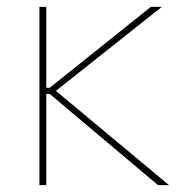

<svg xmlns="http://www.w3.org/2000/svg" viewBox="-20 -540 538 560"><path d="M95 0H115V-266H125L441 0H473L143 -275L452 -520H420L125 -284H115V-520H95Z"/></svg>

Font: Fixel Text Thin
Style: Regular
Weight: 100
Width: 4
Designer: AlfaBravo + MacPaw
Foundry: Kyrylo Tkachov, Marchela Mozhyna, Serhii Makarenko, Maria Weinstein, Zakhar Kryvoshyya
Version: Version 1.211